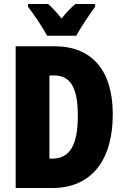

<svg xmlns="http://www.w3.org/2000/svg" viewBox="-20 -947 627 967"><path d="M217 -767H364C385 -806 431 -875 459 -913V-927H360C340 -911 317 -887 290 -854C264 -886 242 -910 222 -927H121V-913C147 -880 200 -802 217 -767ZM548 -372C548 -593 442 -714 255 -714H59V0H243C437 0 548 -135 548 -372ZM372 -365C372 -216 332 -148 242 -148H229V-567H252C332 -567 372 -510 372 -365Z"/></svg>

Font: Noto Sans Lao Looped ExtraCondensed Black
Style: Regular
Weight: 900
Width: 2
Designer: Mark Frömberg, Ben Mitchell
Foundry: The Fontpad Ltd
Version: Version 1.002